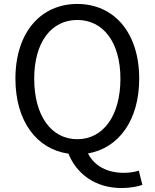

<svg xmlns="http://www.w3.org/2000/svg" viewBox="-20 -767 782 971"><path d="M153 -369C153 -553 239 -666 371 -666C502 -666 589 -553 589 -369C589 -182 502 -63 371 -63C239 -63 153 -182 153 -369ZM682 96C663 102 638 107 605 107C525 107 458 74 425 9C580 -18 684 -158 684 -369C684 -604 555 -747 371 -747C187 -747 58 -604 58 -369C58 -154 166 -12 326 10C367 111 460 184 595 184C639 184 678 176 700 168Z"/></svg>

Font: Squished Noto Sans CJK JP Regular
Style: Regular
Weight: 400
Designer: Ryoko NISHIZUKA (kana & ideographs); Paul D. Hunt (Latin, Greek & Cyrillic); Wenlong ZHANG (bopomofo); Sandoll Communica
Foundry: Adobe Systems Incorporated
Version: Version 1.004;PS 1.004;hotconv 1.0.82;makeotf.lib2.5.63406